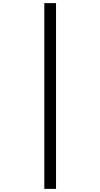

<svg xmlns="http://www.w3.org/2000/svg" viewBox="-20 -1000 640 1223"><path d="M262.2 203.1V-980H336.9V203.1Z"/></svg>

Font: Liberation Mono
Style: Bold
Weight: 700
Monospace: yes
Designer: Steve Matteson
Foundry: Ascender Corporation
Version: Version 2.1.5